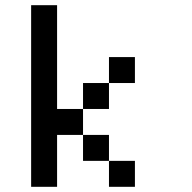

<svg xmlns="http://www.w3.org/2000/svg" viewBox="-20 -720 740 740"><path d="M300 -300H200V-700H100V0H200V-200H300ZM300 -100H400V-200H300ZM300 -300H400V-400H300ZM400 0H500V-100H400ZM400 -400H500V-500H400Z"/></svg>

Font: FT88
Style: Regular
Weight: 400
Designer: Ange Degheest & Mandy Elbé
Foundry: Velvetyne Type Foundry
Version: Version 1.000;FEAKit 1.0